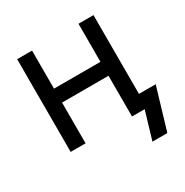

<svg xmlns="http://www.w3.org/2000/svg" viewBox="-158 -651 904 937"><g transform="rotate(-30 294.5 -182.5)"><path d="M429.7 -308.1V-229.5H129.4V-308.1ZM148.9 -522.5V0H64.9V-522.5ZM495.1 -522.5V0H410.6V-522.5ZM435.5 156.2 481.9 0H450.7V-78.6H589.4L519.5 156.2Z"/></g></svg>

Font: Inter 28pt
Style: Regular
Weight: 400
Designer: Rasmus Andersson
Foundry: rsms
Version: Version 4.001;git-66647c0bb